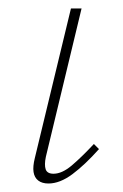

<svg xmlns="http://www.w3.org/2000/svg" viewBox="-20 -428 290 452"><path d="M94 4Q79 4 70 -3Q61 -10 59 -23Q57 -36 62 -56L147 -408H172L88 -59Q84 -40 87.5 -29.5Q91 -19 106 -19Q126 -19 149 -38.5Q172 -58 201 -89L213 -77Q180 -40 150.5 -18Q121 4 94 4Z"/></svg>

Font: Ysabeau Infant Thin
Style: Italic
Weight: 250
Italic angle: -12°
Designer: Christian Thalmann (Catharsis Fonts)
Version: Version 2.001;gftools[0.9.30]; featfreeze: ss01,ss02,lnum